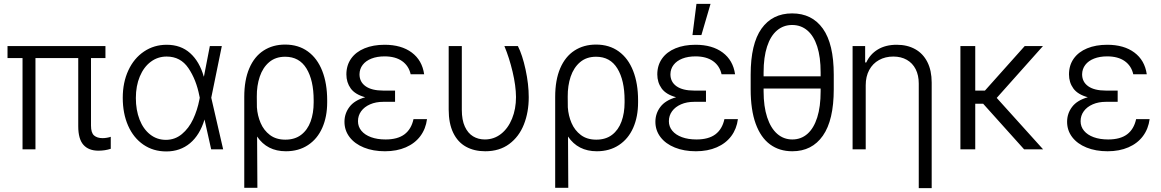

<svg xmlns="http://www.w3.org/2000/svg" viewBox="-20 -767 5964 986"><path d="M521.5 -468.8H447.3V-122.1Q447.3 -85 463.1 -71.3Q479 -57.6 506.8 -57.6Q517.6 -57.6 529.1 -59.6Q540.5 -61.5 548.8 -64.5V-2.9Q519.5 6.8 485.4 6.8Q435.5 6.8 408.7 -22.9Q381.8 -52.7 381.8 -119.1V-468.8H162.1V0H95.7V-468.8H18.6V-530.3H521.5Z M610.4 -264.6Q610.4 -343.8 639.2 -405.8Q668 -467.8 719.5 -502.4Q771 -537.1 835.9 -537.1Q908.7 -537.1 956.5 -494.1Q1004.4 -451.2 1026.4 -374H1027.3L1057.6 -530.3H1119.1L1064.9 -265.1L1126 0H1064.5L1030.3 -153.3Q1006.3 -73.7 955.8 -31.5Q905.3 10.7 834 10.7Q767.1 10.7 716.3 -24.2Q665.5 -59.1 637.9 -121.6Q610.4 -184.1 610.4 -264.6ZM832 -48.8Q878.4 -48.8 914.1 -78.4Q949.7 -107.9 971.7 -154.8Q993.7 -201.7 1003.9 -254.9L1005.9 -265.1L1003.9 -274.4Q987.8 -357.9 947.5 -417.2Q907.2 -476.6 835.9 -476.6Q790 -476.6 754.2 -449.7Q718.3 -422.9 698 -374.3Q677.7 -325.7 677.7 -263.7Q677.7 -201.7 696.8 -152.8Q715.8 -104 751 -76.4Q786.1 -48.8 832 -48.8Z M1444.3 -538.1Q1512.2 -538.1 1560.8 -502.9Q1609.4 -467.8 1634.8 -403.1Q1660.2 -338.4 1660.2 -252V-241.2Q1660.2 -167.5 1635 -110.6Q1609.9 -53.7 1561.8 -22Q1513.7 9.8 1448.2 9.8Q1351.6 9.8 1300.3 -65.9L1301.8 197.3H1234.4V-269.5Q1234.4 -356 1260.3 -416.3Q1286.1 -476.6 1333.5 -507.3Q1380.9 -538.1 1444.3 -538.1ZM1299.3 -215.8Q1302.2 -173.3 1318.4 -135.5Q1334.5 -97.7 1366.2 -73.7Q1397.9 -49.8 1445.3 -49.8Q1494.1 -49.8 1526.6 -74.7Q1559.1 -99.6 1575 -142.8Q1590.8 -186 1590.8 -241.2V-252Q1590.8 -354.5 1554 -415Q1517.1 -475.6 1444.3 -475.6Q1395 -475.6 1362.3 -447.8Q1329.6 -419.9 1314 -373.5Q1298.3 -327.1 1298.8 -270.5Z M1855.5 -267.6Q1803.7 -281.7 1781.2 -312.7Q1758.8 -343.8 1758.8 -384.8Q1758.8 -431.6 1783.2 -466.1Q1807.6 -500.5 1852.1 -518.8Q1896.5 -537.1 1955.1 -537.1Q2041 -537.1 2094.5 -497.3Q2147.9 -457.5 2158.2 -385.7H2088.9Q2079.1 -429.2 2044.7 -453.4Q2010.3 -477.5 1955.1 -477.5Q1916.5 -477.5 1887.5 -466.1Q1858.4 -454.6 1842.5 -433.8Q1826.7 -413.1 1826.2 -385.7Q1826.2 -346.2 1857.7 -324Q1889.2 -301.8 1948.2 -301.8H2008.8V-244.1H1948.2Q1910.2 -244.1 1880.6 -231.2Q1851.1 -218.3 1834.7 -195.8Q1818.4 -173.3 1818.4 -144.5Q1818.4 -116.7 1835.9 -95.5Q1853.5 -74.2 1885.5 -62.5Q1917.5 -50.8 1960 -50.8Q2022 -50.8 2057.1 -77.1Q2092.3 -103.5 2103.5 -155.3H2172.9Q2166.5 -105.5 2138.7 -68.1Q2110.8 -30.8 2064.2 -10.5Q2017.6 9.8 1957 9.8Q1896 9.8 1848.9 -9.3Q1801.8 -28.3 1775.4 -62.7Q1749 -97.2 1749 -141.6Q1749 -184.1 1774.7 -218Q1800.3 -252 1855.5 -267.6Z M2351.6 -530.3V-203.1Q2351.6 -150.9 2367.2 -116.9Q2382.8 -83 2409.4 -66.9Q2436 -50.8 2469.7 -50.8Q2516.6 -50.8 2553 -79.3Q2589.4 -107.9 2609.6 -157.7Q2629.9 -207.5 2629.9 -268.6Q2629.4 -326.7 2612.3 -398.7Q2595.2 -470.7 2570.3 -530.3H2639.6Q2662.6 -485.4 2679 -409.9Q2695.3 -334.5 2695.3 -267.6Q2695.3 -190.9 2670.4 -127.9Q2645.5 -64.9 2595.2 -27.6Q2544.9 9.8 2471.7 9.8Q2415 9.8 2372.8 -13.7Q2330.6 -37.1 2307.4 -85.2Q2284.2 -133.3 2284.2 -204.1V-530.3Z M3041 -538.1Q3108.9 -538.1 3157.5 -502.9Q3206.1 -467.8 3231.4 -403.1Q3256.8 -338.4 3256.8 -252V-241.2Q3256.8 -167.5 3231.7 -110.6Q3206.5 -53.7 3158.4 -22Q3110.4 9.8 3044.9 9.8Q2948.2 9.8 2897 -65.9L2898.4 197.3H2831.1V-269.5Q2831.1 -356 2856.9 -416.3Q2882.8 -476.6 2930.2 -507.3Q2977.5 -538.1 3041 -538.1ZM2896 -215.8Q2898.9 -173.3 2915 -135.5Q2931.2 -97.7 2962.9 -73.7Q2994.6 -49.8 3042 -49.8Q3090.8 -49.8 3123.3 -74.7Q3155.8 -99.6 3171.6 -142.8Q3187.5 -186 3187.5 -241.2V-252Q3187.5 -354.5 3150.6 -415Q3113.8 -475.6 3041 -475.6Q2991.7 -475.6 2959 -447.8Q2926.3 -419.9 2910.6 -373.5Q2895 -327.1 2895.5 -270.5Z M3452.1 -267.6Q3400.4 -281.7 3377.9 -312.7Q3355.5 -343.8 3355.5 -384.8Q3355.5 -431.6 3379.9 -466.1Q3404.3 -500.5 3448.7 -518.8Q3493.2 -537.1 3551.8 -537.1Q3637.7 -537.1 3691.2 -497.3Q3744.6 -457.5 3754.9 -385.7H3685.5Q3675.8 -429.2 3641.4 -453.4Q3606.9 -477.5 3551.8 -477.5Q3513.2 -477.5 3484.1 -466.1Q3455.1 -454.6 3439.2 -433.8Q3423.3 -413.1 3422.9 -385.7Q3422.9 -346.2 3454.3 -324Q3485.8 -301.8 3544.9 -301.8H3605.5V-244.1H3544.9Q3506.8 -244.1 3477.3 -231.2Q3447.8 -218.3 3431.4 -195.8Q3415 -173.3 3415 -144.5Q3415 -116.7 3432.6 -95.5Q3450.2 -74.2 3482.2 -62.5Q3514.2 -50.8 3556.6 -50.8Q3618.7 -50.8 3653.8 -77.1Q3689 -103.5 3700.2 -155.3H3769.5Q3763.2 -105.5 3735.4 -68.1Q3707.5 -30.8 3660.9 -10.5Q3614.3 9.8 3553.7 9.8Q3492.7 9.8 3445.6 -9.3Q3398.4 -28.3 3372.1 -62.7Q3345.7 -97.2 3345.7 -141.6Q3345.7 -184.1 3371.3 -218Q3397 -252 3452.1 -267.6ZM3556.6 -747.1H3628.9L3582 -586.9H3536.1Z M4048.8 9.8Q3982.4 9.8 3934.6 -25.4Q3886.7 -60.5 3860.8 -131.6Q3835 -202.6 3835 -308.6V-383.8Q3835 -541.5 3890.6 -619.9Q3946.3 -698.2 4047.9 -698.2Q4149.9 -698.2 4205.8 -619.9Q4261.7 -541.5 4261.7 -383.8V-308.6Q4261.7 -149.9 4205.8 -70.1Q4149.9 9.8 4048.8 9.8ZM4047.9 -638.7Q4003.4 -638.7 3970.2 -610.6Q3937 -582.5 3919.2 -527.8Q3901.4 -473.1 3901.4 -395.5V-375H4194.3V-395.5Q4194.3 -473.6 4176.8 -528.1Q4159.2 -582.5 4126.2 -610.6Q4093.3 -638.7 4047.9 -638.7ZM4048.8 -50.8Q4093.8 -50.8 4126.5 -79.6Q4159.2 -108.4 4176.8 -163.8Q4194.3 -219.2 4194.3 -297.9V-312.5H3901.4V-297.9Q3901.4 -220.2 3919.7 -164.6Q3938 -108.9 3971.2 -79.8Q4004.4 -50.8 4048.8 -50.8Z M4425.8 0H4358.4V-530.3H4422.9V-446.3H4428.7Q4448.2 -488.8 4488 -512.9Q4527.8 -537.1 4585 -537.1Q4639.2 -537.1 4679.7 -514.6Q4720.2 -492.2 4742.4 -448.5Q4764.6 -404.8 4764.6 -342.8V199.2H4698.2V-337.9Q4698.2 -380.4 4682.4 -411.6Q4666.5 -442.9 4637 -459.7Q4607.4 -476.6 4567.4 -476.6Q4526.4 -476.6 4494.1 -458.7Q4461.9 -440.9 4443.8 -407.5Q4425.8 -374 4425.8 -329.1Z M4988.3 -301.8H5038.1L5242.2 -530.3H5335.9L5098.6 -264.2L5336.9 0H5239.3L5028.8 -234.4H4988.3V0H4912.1V-530.3H4988.3Z M5566.4 -267.6Q5514.6 -281.7 5492.2 -312.7Q5469.7 -343.8 5469.7 -384.8Q5469.7 -431.6 5494.1 -466.1Q5518.6 -500.5 5563 -518.8Q5607.4 -537.1 5666 -537.1Q5752 -537.1 5805.4 -497.3Q5858.9 -457.5 5869.1 -385.7H5799.8Q5790 -429.2 5755.6 -453.4Q5721.2 -477.5 5666 -477.5Q5627.4 -477.5 5598.4 -466.1Q5569.3 -454.6 5553.5 -433.8Q5537.6 -413.1 5537.1 -385.7Q5537.1 -346.2 5568.6 -324Q5600.1 -301.8 5659.2 -301.8H5719.7V-244.1H5659.2Q5621.1 -244.1 5591.6 -231.2Q5562 -218.3 5545.7 -195.8Q5529.3 -173.3 5529.3 -144.5Q5529.3 -116.7 5546.9 -95.5Q5564.5 -74.2 5596.4 -62.5Q5628.4 -50.8 5670.9 -50.8Q5732.9 -50.8 5768.1 -77.1Q5803.2 -103.5 5814.5 -155.3H5883.8Q5877.4 -105.5 5849.6 -68.1Q5821.8 -30.8 5775.1 -10.5Q5728.5 9.8 5668 9.8Q5606.9 9.8 5559.8 -9.3Q5512.7 -28.3 5486.3 -62.7Q5460 -97.2 5460 -141.6Q5460 -184.1 5485.6 -218Q5511.2 -252 5566.4 -267.6Z"/></svg>

Font: Pretendard Light
Style: Regular
Weight: 300
Designer: Base glyphs from Inter by Rasmus Andersson; Hangeul glyphs from Noto Sans CJK(Source Han Sans) by Jang Soo-young and Kan
Foundry: Kil Hyung-jin
Version: Version 1.309